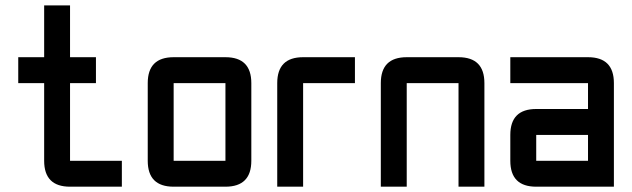

<svg xmlns="http://www.w3.org/2000/svg" viewBox="-20 -704 2384 724"><path d="M244.1 0Q146.5 0 146.5 -97.7V-390.6H48.8V-488.3H146.5V-683.6H244.1V-488.3H341.8V-390.6H244.1V-97.7H439.5V0Z M830.1 0H634.8Q537.1 0 537.1 -97.7V-390.6Q537.1 -488.3 634.8 -488.3H830.1Q927.7 -488.3 927.7 -390.6V-97.7Q927.7 0 830.1 0ZM830.1 -97.7V-390.6H634.8V-97.7Z M1123 -488.3H1318.4V-390.6H1123V0H1025.4V-390.6Q1025.4 -488.3 1123 -488.3Z M1709 -390.6H1513.7V0H1416V-390.6Q1416 -488.3 1513.7 -488.3H1709Q1806.6 -488.3 1806.6 -390.6V0H1709Z M2294.9 0H2002Q1904.3 0 1904.3 -97.7V-195.3Q1904.3 -293 2002 -293H2197.3V-390.6H1904.3V-488.3H2197.3Q2294.9 -488.3 2294.9 -390.6ZM2002 -97.7H2197.3V-195.3H2002Z"/></svg>

Font: BabelStone Runic Beorhtnoth
Style: Regular
Weight: 400
Designer: Andrew West
Foundry: BabelStone
Version: Version 7.004;November 9, 2023